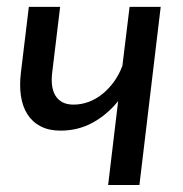

<svg xmlns="http://www.w3.org/2000/svg" viewBox="-20 -526 519 546"><path d="M62 -506.5H151L128.5 -320Q126 -300.5 128 -283.8Q130 -267 137.2 -254.8Q144.5 -242.5 157.2 -235.5Q170 -228.5 189 -228.5Q211 -228.5 232 -236.2Q253 -244 271 -258.5Q289 -273 303.8 -293.2Q318.5 -313.5 328 -338.5L348.5 -506.5H437L376.5 0H287.5L316 -238.5Q284.5 -199.5 243.2 -177Q202 -154.5 152 -154.5Q119 -154.5 95.5 -166.8Q72 -179 58 -201Q44 -223 39.5 -253.2Q35 -283.5 39.5 -320Z"/></svg>

Font: Lato
Style: Italic
Weight: 400
Italic angle: -7°
Designer: Lukasz Dziedzic
Foundry: tyPoland Lukasz Dziedzic
Version: Version 2.007; 2014-02-27